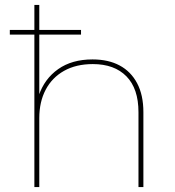

<svg xmlns="http://www.w3.org/2000/svg" viewBox="-20 -762 713 782"><path d="M120 0V-742H140V-370L138 -373Q161 -441 217 -480.5Q273 -520 357 -520Q421 -520 467 -495.5Q513 -471 538.5 -423Q564 -375 564 -305V0H544V-305Q544 -401 495 -451Q446 -501 358 -501Q290 -501 241 -473.5Q192 -446 166 -396.5Q140 -347 140 -281V0ZM20 -621V-640H310V-621Z"/></svg>

Font: Montserrat Alternates Thin
Style: Regular
Weight: 100
Designer: Julieta Ulanovsky
Foundry: Julieta Ulanovsky
Version: Version 9.000